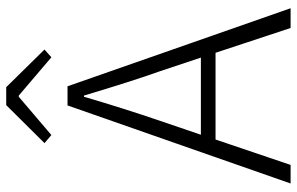

<svg xmlns="http://www.w3.org/2000/svg" viewBox="-191 -778 969 627"><g transform="rotate(-90 293.5 -464.5)"><path d="M291 -887.7 166 -781.2 139.6 -803.7 263.7 -928.7H322.3L445.3 -803.7L419.9 -781.2L294.9 -887.7ZM167 -293H418.9L375 -424.8Q342.8 -514.6 294.9 -674.8H291Q253.9 -547.9 211.9 -424.8ZM515.6 0 434.6 -245.1H151.4L68.4 0H7.8L262.7 -728.5H325.2L580.1 0Z"/></g></svg>

Font: Gen Shin Gothic Light
Style: Regular
Weight: 200
Designer: [Source Han Sans]
Ryoko NISHIZUKA  (kana & ideographs); Paul D. Hunt (Latin, Greek & Cyrillic); Wenlong ZHANG  (bopomofo
Version: Version 1.002.20150607